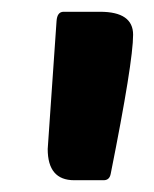

<svg xmlns="http://www.w3.org/2000/svg" viewBox="-20 -760 261 326"><path d="M106 -454Q61 -454 61 -507L76 -724Q77 -740 88 -740H150Q206 -740 206 -701Q206 -655 168 -465Q166 -454 156 -454Z"/></svg>

Font: PoetsenOne
Style: Regular
Weight: 400
Designer: Rodrigo Fuenzalida, Pablo Impallari
Foundry: Pablo Impallari, Rodrigo Fuenzalida
Version: Version 1.000